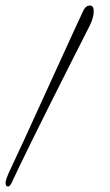

<svg xmlns="http://www.w3.org/2000/svg" viewBox="-28 -599 394 690"><path d="M0.8 71.2Q-8 71.2 -8 58.4Q-8 44.8 11.6 4.8Q31.2 -35.2 147.6 -290.8Q264 -546.4 272.4 -562.8Q280.8 -579.2 294.8 -579.2Q308.8 -579.2 308.8 -559.2Q308.8 -536 295.2 -508.4Q281.6 -480.8 216.8 -353.6Q62.4 -47.2 13.6 58.4Q7.2 71.2 0.8 71.2Z"/></svg>

Font: Euphoria Script
Style: Regular
Weight: 400
Designer: Sabrina Mariela Lopez
Foundry: Sabrina Mariela Lopez
Version: Version 1.002